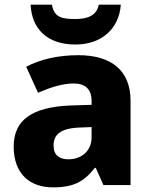

<svg xmlns="http://www.w3.org/2000/svg" viewBox="-20 -864 653 828"><path d="M501 -844H406C396 -792 350 -782 305 -782C249 -782 213 -788 204 -844H112C117 -739 184 -672 305 -672C420 -672 494 -742 501 -844ZM318 -626C230 -626 153 -608 93 -576L144 -464C197 -487 249 -504 298 -504C346 -504 375 -481 375 -428V-412L281 -409C122 -402 39 -349 39 -232C39 -112 111 -56 208 -56C299 -56 342 -81 389 -140H393L426 -66H543V-430C543 -559 461 -626 318 -626ZM324 -314 375 -316V-272C375 -213 331 -177 275 -177C237 -177 211 -194 211 -236C211 -283 240 -311 324 -314Z"/></svg>

Font: Noto Sans Malayalam UI ExtraBold
Style: Regular
Weight: 800
Designer: Jelle Bosma - Monotype Design Team
Foundry: Monotype Imaging Inc.
Version: Version 2.104